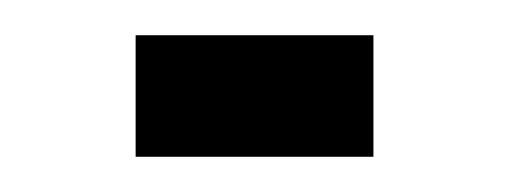

<svg xmlns="http://www.w3.org/2000/svg" viewBox="-20 -655 290 109"><path d="M57 -566V-635H192V-566Z"/></svg>

Font: Inconsolata UltraCondensed SemiBold
Style: Regular
Weight: 600
Width: 1
Monospace: yes
Designer: Raph Levien, Cyreal, Brenton Simpson
Foundry: Raph Levien, Cyreal, Google
Version: Version 3.001; ttfautohint (v1.8.2.53-6de2)